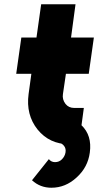

<svg xmlns="http://www.w3.org/2000/svg" viewBox="-20 -676 460 900"><path d="M173 -656 151 -500H80L56 -330H127L114 -235Q101 -138 156 -69Q212 0 304 0H350L373 -170H328Q302 -170 287 -189Q271 -210 275 -235L289 -330H396L420 -500H313L334 -656ZM362 -89 256 -6Q271 -5 281 9Q290 21 287 39Q284 57 270 71Q257 84 238 84Q220 84 209 70Q209 70 189.5 94.5Q170 119 130 169Q168 204 221 204Q287 204 339 156Q392 108 401 39Q412 -41 362 -89Z"/></svg>

Font: Unageo
Style: Black-Italic
Weight: 900
Designer: Richard Sepsi
Foundry: Richard Sepsi
Version: Version 2.000